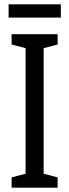

<svg xmlns="http://www.w3.org/2000/svg" viewBox="-20 -873 323 893"><path d="M34 0V-48L99 -65V-649L34 -666V-714H248V-666L183 -649V-65L248 -48V0ZM263 -791H20V-853H263Z"/></svg>

Font: Noto Sans UI Cond
Style: Regular
Weight: 400
Width: 3
Designer: Monotype Design Team
Foundry: Monotype Imaging Inc.
Version: Version 1.001